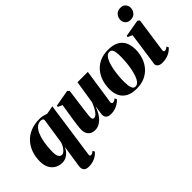

<svg xmlns="http://www.w3.org/2000/svg" viewBox="-99 -1315 2131 2131"><g transform="rotate(-45 966.0 -249.5)"><path d="M448.5 146.5Q446 166 452 171.2Q458 176.5 463 176.5Q472.5 176.5 484.8 170.8Q497 165 508.5 153.5L521 178Q504.5 198.5 480.2 215Q456 231.5 425.2 241Q394.5 250.5 358 250.5Q311 250.5 294 227Q277 203.5 282.5 167L322.5 -96.5Q311.5 -68.5 291.2 -43.8Q271 -19 242.5 -3.8Q214 11.5 177 11.5Q136.5 11.5 98.5 -8Q60.5 -27.5 36.2 -69.2Q12 -111 12 -177.5Q12 -244.5 32.2 -305Q52.5 -365.5 93.5 -412.5Q134.5 -459.5 197 -486.5Q259.5 -513.5 344 -513.5Q371.5 -513.5 396 -507.5Q420.5 -501.5 443.5 -493L542.5 -511ZM375 -467.5Q373 -477.5 363 -483.8Q353 -490 337.5 -490Q301 -490 275 -467.5Q249 -445 231.8 -407.8Q214.5 -370.5 204.5 -325.5Q194.5 -280.5 190.2 -234.2Q186 -188 186 -148.5Q186 -107.5 194.5 -87.2Q203 -67 215.2 -60.5Q227.5 -54 238.5 -54Q257.5 -54 276.2 -71.8Q295 -89.5 309.5 -115Q324 -140.5 329 -162.5Z M693 13Q656 13 632.2 -2.2Q608.5 -17.5 597 -41.8Q585.5 -66 585.5 -93.5Q585.5 -109 587.2 -128.8Q589 -148.5 591.5 -170.5Q594 -192.5 597.2 -214.2Q600.5 -236 603.5 -255.5L633 -440L581 -463.5L583.5 -480.5L779 -515.5L800 -496L772 -285.5Q769 -264.5 766 -240Q763 -215.5 760.2 -193Q757.5 -170.5 755.8 -153.8Q754 -137 754 -131Q754 -119 755.8 -110.2Q757.5 -101.5 763.2 -96.5Q769 -91.5 780.5 -91.5Q801.5 -91.5 821.8 -114.2Q842 -137 859 -170Q876 -203 886.5 -233.5L929 -502.5H1091.5L1030 -91Q1028 -75.5 1034.8 -69.2Q1041.5 -63 1048.5 -63Q1058 -63 1070.2 -68.8Q1082.5 -74.5 1092.5 -85.5L1105 -60.5Q1088.5 -40 1063.5 -23.8Q1038.5 -7.5 1008.5 2Q978.5 11.5 946.5 11.5Q905.5 11.5 886 -5.5Q866.5 -22.5 866.5 -53Q866.5 -59 868 -71.5Q869.5 -84 871.8 -100Q874 -116 876.8 -133.8Q879.5 -151.5 882 -168H880Q869 -135 851.5 -102.8Q834 -70.5 810.5 -44.2Q787 -18 757.5 -2.5Q728 13 693 13Z M1422 -518Q1500 -518 1548.8 -491.5Q1597.5 -465 1620.2 -417.2Q1643 -369.5 1643 -304.5Q1643 -239.5 1623.5 -181.8Q1604 -124 1566 -80Q1528 -36 1472.2 -11Q1416.5 14 1344.5 14Q1267.5 14 1219 -12.8Q1170.5 -39.5 1147.8 -87Q1125 -134.5 1125 -196Q1125 -264 1144.5 -322.5Q1164 -381 1202 -425Q1240 -469 1295.2 -493.5Q1350.5 -518 1422 -518ZM1416.5 -491Q1390.5 -491 1370.8 -468Q1351 -445 1337.2 -406.8Q1323.5 -368.5 1314.8 -322.5Q1306 -276.5 1302 -229.5Q1298 -182.5 1298 -143Q1298 -112.5 1301.2 -82.5Q1304.5 -52.5 1316 -32.8Q1327.5 -13 1352 -13Q1378 -13 1397.8 -36.5Q1417.5 -60 1431.2 -98.8Q1445 -137.5 1453.8 -184Q1462.5 -230.5 1466.5 -277.5Q1470.5 -324.5 1470.5 -364Q1470.5 -399.5 1467.2 -428.2Q1464 -457 1452.8 -474Q1441.5 -491 1416.5 -491Z M1747 12Q1729 12 1711.2 6Q1693.5 0 1682.8 -14Q1672 -28 1675 -52Q1675.5 -56 1679 -79Q1682.5 -102 1688 -140Q1693.5 -178 1700.5 -226.2Q1707.5 -274.5 1715.2 -329.2Q1723 -384 1730.5 -440L1677 -463.5L1679.5 -480.5L1882.5 -515.5L1904 -496L1846.5 -92.5Q1844.5 -74.5 1848.8 -68.8Q1853 -63 1862 -63Q1874 -63 1884.2 -68Q1894.5 -73 1907 -85L1919.5 -60.5Q1903.5 -41.5 1879.5 -24.8Q1855.5 -8 1822.5 2Q1789.5 12 1747 12ZM1836 -574.5Q1796.5 -574.5 1775.2 -598.2Q1754 -622 1754 -652.5Q1754 -692 1778.5 -721.2Q1803 -750.5 1847 -750.5Q1891.5 -750.5 1911.8 -725.2Q1932 -700 1932 -671Q1932 -634 1907.8 -604.2Q1883.5 -574.5 1836 -574.5Z"/></g></svg>

Font: Merriweather 144pt Black
Style: Italic
Weight: 900
Italic angle: -7.8°
Version: Version 2.101